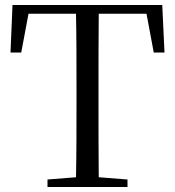

<svg xmlns="http://www.w3.org/2000/svg" viewBox="-20 -748 699 768"><path d="M22 -538H65L94 -693H284C286 -593 286 -492 286 -391V-337C286 -236 286 -137 284 -39L170 -30V0H490V-30L375 -39C374 -138 374 -237 374 -337V-391C374 -493 374 -594 375 -693H566L595 -538H638L629 -728H30Z"/></svg>

Font: Harano Aji Mincho
Style: Regular
Weight: 400
Foundry: Masamichi Hosoda
Version: HaranoAjiMincho-Regular version 20230610;ttx 4.39.4